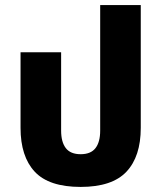

<svg xmlns="http://www.w3.org/2000/svg" viewBox="-20 -723 638 757"><path d="M298 14Q173 14 117 -46Q61 -106 61 -219V-517H221V-208Q221 -163 239.5 -139Q258 -115 298 -115Q338 -115 356.5 -139Q375 -163 375 -208V-703H535V-219Q535 -106 478.5 -46Q422 14 298 14Z"/></svg>

Font: Noto Sans Thai UI SemCond ExtBd
Style: Regular
Weight: 800
Width: 4
Designer: Monotype Design Team
Foundry: Monotype Imaging Inc.
Version: Version 2.000